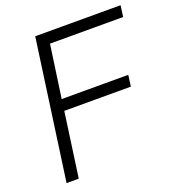

<svg xmlns="http://www.w3.org/2000/svg" viewBox="-134 -854 885 962"><g transform="rotate(-20 308.0 -372.5)"><path d="M57 0 161 -745H616L608 -685H218L178 -404H533L525 -344H170L122 0Z"/></g></svg>

Font: Plus Jakarta Sans Light
Style: Italic
Weight: 300
Italic angle: -8°
Designer: Gumpita Rahayu
Foundry: Tokotype
Version: Version 2.071; ttfautohint (v1.8.4.7-5d5b);gftools[0.9.29]